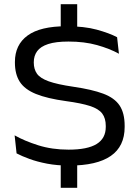

<svg xmlns="http://www.w3.org/2000/svg" viewBox="-20 -776 665 914"><path d="M347.5 -605.2H269.1V-756H347.5ZM347.5 118.1H269.1V-42.1H347.5ZM309.4 12.2Q252.1 12.2 204.7 3.2Q157.2 -5.9 120.4 -19.4Q83.5 -32.8 58.9 -45.9L49.6 -131.7Q95.9 -105.3 161.9 -84.4Q227.8 -63.6 306.5 -63.6Q396.7 -63.6 440.1 -90.5Q483.5 -117.4 483.5 -171.6V-176.4Q483.5 -213.1 466.6 -235.5Q449.7 -258 408.5 -271.4Q367.3 -284.8 294.7 -294.6Q204.4 -307 150.8 -328.8Q97.3 -350.7 74.1 -386.8Q51 -422.9 51 -478V-481.1Q51 -562.9 111.5 -607Q171.9 -651.1 296.3 -651.1Q381.1 -651.1 440.7 -634.8Q500.4 -618.4 537.4 -598.9L546.2 -520.2Q502 -544.5 441.9 -561.4Q381.8 -578.2 305.9 -578.2Q245.5 -578.2 209.3 -566.3Q173.1 -554.5 157 -532.5Q140.8 -510.5 140.8 -479.5V-478.4Q140.8 -446.7 156 -425.1Q171.2 -403.6 211.6 -389Q252 -374.4 328.8 -363.1Q417.7 -350.2 471.4 -330.1Q525 -310.1 549.2 -274Q573.4 -237.9 573.4 -177.3V-171.3Q573.4 -79.4 507.3 -33.6Q441.2 12.2 309.4 12.2Z"/></svg>

Font: Anek Gurmukhi Medium SemiExpanded
Style: Regular
Weight: 500
Width: 6
Version: Version 1.003